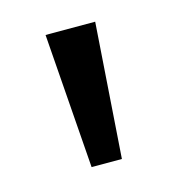

<svg xmlns="http://www.w3.org/2000/svg" viewBox="-54 -762 327 355"><g transform="rotate(-15 109.5 -585.0)"><path d="M157 -714H62L81 -456H139Z"/></g></svg>

Font: Noto Sans Georgian SemiCondensed
Style: Regular
Weight: 400
Width: 4
Designer: Monotype Design Team, Akaki Razmadze
Foundry: Google LLC
Version: Version 2.005